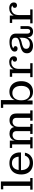

<svg xmlns="http://www.w3.org/2000/svg" viewBox="1760 -2514 764 4324"><g transform="rotate(-90 2142.0 -352.0)"><path d="M32 0V-53H118V-661H40V-714H217V-53H295V0Z M631 9Q555 9 497 -22Q439 -53 407 -112Q375 -171 375 -256Q375 -342 407 -401Q439 -460 496 -491Q553 -522 628 -522Q707 -522 761 -492.5Q815 -463 843 -410Q871 -357 871 -288V-261H472Q473 -169 519.5 -117Q566 -65 645 -65Q695 -65 726.5 -82Q758 -99 775.5 -124Q793 -149 800 -173H865Q860 -131 834 -89Q808 -47 758.5 -19Q709 9 631 9ZM775 -314Q772 -376 736.5 -420.5Q701 -465 630 -465Q567 -465 526.5 -427Q486 -389 475 -314Z M964 0V-53H1052V-461H972V-513H1138V-403Q1169 -520 1297 -520Q1353 -520 1392 -495Q1431 -470 1443 -415Q1478 -520 1598 -520Q1664 -520 1706 -483Q1748 -446 1748 -362V-53H1818V0H1586V-53H1650V-360Q1650 -408 1626 -430Q1602 -452 1560 -452Q1517 -452 1483 -420Q1449 -388 1449 -317V-53H1513V0H1287V-53H1351V-360Q1351 -408 1327 -430Q1303 -452 1262 -452Q1219 -452 1184.5 -420Q1150 -388 1150 -317V-53H1214V0Z M1951 0V-662H1874V-714H2050V-399Q2073 -458 2120.5 -490Q2168 -522 2241 -522Q2310 -522 2363 -490.5Q2416 -459 2446 -399.5Q2476 -340 2476 -256Q2476 -173 2446 -113.5Q2416 -54 2363 -22.5Q2310 9 2240 9Q2165 9 2115.5 -26Q2066 -61 2042 -124V0ZM2208 -57Q2282 -57 2326 -109Q2370 -161 2370 -256Q2370 -352 2326 -404Q2282 -456 2208 -456Q2135 -456 2090 -404Q2045 -352 2045 -256Q2045 -161 2090 -109Q2135 -57 2208 -57Z M2567 0V-53H2655V-460H2575V-513H2742V-424Q2765 -476 2808.5 -501Q2852 -526 2908 -526Q2966 -526 3001.5 -498Q3037 -470 3037 -420Q3037 -389 3019 -370Q3001 -351 2971 -351Q2946 -351 2930.5 -365Q2915 -379 2915 -401Q2915 -447 2968 -453Q2946 -479 2895 -479Q2836 -479 2794.5 -436.5Q2753 -394 2753 -310V-53H2880V0Z M3274 9Q3198 9 3151 -26.5Q3104 -62 3104 -124Q3104 -193 3148 -226Q3192 -259 3262 -275L3351 -296Q3400 -307 3427.5 -325Q3455 -343 3455 -385V-387Q3455 -427 3425.5 -449Q3396 -471 3338 -471Q3302 -471 3268.5 -462Q3235 -453 3216 -432Q3238 -428 3251.5 -416.5Q3265 -405 3265 -385Q3264 -364 3249.5 -351Q3235 -338 3209 -338Q3183 -338 3162.5 -353.5Q3142 -369 3142 -402Q3142 -442 3172.5 -468Q3203 -494 3252.5 -507.5Q3302 -521 3358 -521Q3450 -521 3499 -484.5Q3548 -448 3548 -373V-114Q3548 -88 3561.5 -71Q3575 -54 3600 -54Q3626 -54 3639 -71Q3652 -88 3652 -114V-272H3716V-120Q3716 -59 3684.5 -24.5Q3653 10 3592 10Q3531 10 3498 -24Q3465 -58 3465 -119Q3442 -51 3390.5 -21Q3339 9 3274 9ZM3205 -143Q3205 -104 3234 -83Q3263 -62 3311 -62Q3349 -62 3381.5 -78.5Q3414 -95 3434 -132Q3454 -169 3454 -230V-304Q3444 -282 3422 -271Q3400 -260 3363 -250L3313 -239Q3266 -226 3235.5 -207Q3205 -188 3205 -143Z M3779 0V-53H3867V-460H3787V-513H3954V-424Q3977 -476 4020.5 -501Q4064 -526 4120 -526Q4178 -526 4213.5 -498Q4249 -470 4249 -420Q4249 -389 4231 -370Q4213 -351 4183 -351Q4158 -351 4142.5 -365Q4127 -379 4127 -401Q4127 -447 4180 -453Q4158 -479 4107 -479Q4048 -479 4006.5 -436.5Q3965 -394 3965 -310V-53H4092V0Z"/></g></svg>

Font: Montagu Slab 16pt
Style: Regular
Weight: 400
Designer: Florian Karsten
Foundry: Florian Karsten
Version: Version 1.000; ttfautohint (v1.8.3)